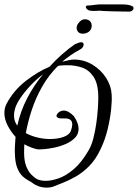

<svg xmlns="http://www.w3.org/2000/svg" viewBox="-26 -837 630 877"><path d="M484 -405Q486 -379 481.5 -336.5Q477 -294 465.5 -246Q454 -198 433 -155Q411 -108 381 -78Q351 -48 320 -30.5Q289 -13 263.5 -3Q238 7 223 13Q208 20 187 20Q168 20 151 14Q134 8 124 0Q117 -6 104 -12.5Q91 -19 77 -32Q63 -45 53 -69.5Q43 -94 42 -136Q41 -156 42.5 -175Q44 -194 45 -212Q23 -236 8.5 -264.5Q-6 -293 -6 -321Q-6 -344 4 -363Q37 -425 92 -467.5Q147 -510 200 -532Q227 -562 256.5 -588Q286 -614 316 -635Q336 -644 344 -644Q356 -644 356 -634Q356 -620 340 -611Q317 -599 297 -585Q277 -571 258 -555Q277 -560 290.5 -562.5Q304 -565 311 -565Q358 -565 396.5 -541.5Q435 -518 458.5 -481.5Q482 -445 484 -405ZM423 -391Q423 -454 401.5 -486Q380 -518 348.5 -528.5Q317 -539 285 -539Q277 -539 269.5 -539Q262 -539 255 -538Q251 -538 247 -537.5Q243 -537 238 -535Q195 -492 165.5 -439.5Q136 -387 118.5 -333Q101 -279 92 -229Q116 -216 145 -209Q174 -202 202 -202Q237 -202 264 -211.5Q291 -221 298 -240Q304 -257 304 -268Q304 -285 293.5 -291Q283 -297 268 -296Q248 -295 240 -298.5Q232 -302 232 -308Q232 -311 234 -314Q236 -317 238 -320Q250 -332 265 -332Q286 -332 311 -307Q333 -275 333 -249Q333 -224 316 -207Q299 -190 273.5 -179Q248 -168 221 -162.5Q194 -157 173 -155.5Q152 -154 145 -155Q116 -161 85 -178Q85 -169 84.5 -160Q84 -151 84 -141Q84 -102 94 -77Q104 -52 118.5 -38Q133 -24 145 -18Q152 -15 161.5 -13Q171 -11 183 -11Q209 -11 242 -22.5Q275 -34 310.5 -64Q346 -94 378 -149Q392 -172 400.5 -205.5Q409 -239 414 -274.5Q419 -310 421 -341Q423 -372 423 -391ZM171 -498Q140 -475 112.5 -445.5Q85 -416 66 -387.5Q47 -359 42 -338Q38 -325 38 -309Q38 -283 53 -263Q68 -331 99 -390Q130 -449 171 -498ZM388 -737Q393 -729 393 -721Q393 -697 371 -687Q363 -683 352 -683Q344 -683 337 -686.5Q330 -690 326 -699Q325 -701 324.5 -704Q324 -707 324 -709Q324 -720 331 -729.5Q338 -739 344 -743Q352 -749 362 -749Q379 -749 388 -737ZM575 -810Q584 -807 584 -800Q584 -794 578.5 -789Q573 -784 565 -784Q552 -784 527.5 -784.5Q503 -785 478.5 -785.5Q454 -786 442 -787Q438 -788 429 -788Q422 -788 414.5 -787.5Q407 -787 400 -787Q387 -787 379 -790Q366 -797 366 -805Q366 -812 377 -812Q387 -812 404 -814.5Q421 -817 434 -817H528Q547 -817 558.5 -815Q570 -813 575 -810Z"/></svg>

Font: Ingrid Darling
Style: Regular
Weight: 400
Designer: Robert E. Leuschke
Foundry: Robert E. Leuschke
Version: Version 1.010; ttfautohint (v1.8.3)